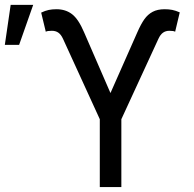

<svg xmlns="http://www.w3.org/2000/svg" viewBox="-41 -754 782 774"><path d="M361.3 -273.4 212.9 -597.7Q205.1 -614.7 194.3 -622.3Q183.6 -629.9 168 -629.9Q148.9 -629.9 143.6 -626L125 -703.1Q141.1 -710.9 155.3 -713.9Q169.4 -716.8 186.5 -716.8Q223.6 -716.8 249.5 -696.8Q275.4 -676.8 297.9 -624L404.3 -378.9L512.7 -624Q527.3 -657.2 541 -676.5Q554.7 -695.8 574.2 -706.3Q593.8 -716.8 623 -716.8Q639.6 -716.8 653.3 -714.1Q667 -711.4 683.6 -704.1L665 -626Q659.7 -629.9 641.6 -629.9Q627 -629.9 616.2 -622.3Q605.5 -614.7 597.7 -597.7L448.2 -273.4V0H361.3ZM2 -734.4H92.8L36.1 -573.2H-21.5Z"/></svg>

Font: Pretendard JP
Style: Regular
Weight: 400
Designer: Base glyphs from Inter by Rasmus Andersson; Hangeul glyphs from Noto Sans CJK(Source Han Sans) by Jang Soo-young and Kan
Foundry: Kil Hyung-jin
Version: Version 1.309